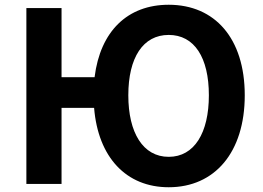

<svg xmlns="http://www.w3.org/2000/svg" viewBox="-20 -774 1105 808"><path d="M690 -114C582 -114 520 -215 520 -373C520 -532 582 -627 690 -627C798 -627 859 -532 859 -373C859 -215 798 -114 690 -114ZM239 -449V-740H91V0H239V-320H376C393 -112 511 14 690 14C884 14 1010 -133 1010 -373C1010 -613 884 -754 690 -754C517 -754 402 -643 378 -449Z"/></svg>

Font: Noto Sans Japanese Bold
Style: Bold
Weight: 700
Designer: Ryoko NISHIZUKA (kana & ideographs); Paul D. Hunt (Latin, Greek & Cyrillic); Wenlong ZHANG (bopomofo); Sandoll Communica
Foundry: Adobe Systems Incorporated
Version: Version 1.000;PS 1;hotconv 1.0.78;makeotf.lib2.5.61930